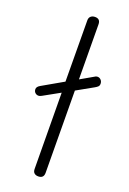

<svg xmlns="http://www.w3.org/2000/svg" viewBox="-151 -844 596 888"><g transform="rotate(20 147.5 -400.5)"><path d="M285 -510Q285 -501 280 -496Q275 -491 266 -486L184 -440L187 -36Q187 -9 160 -9Q148 -9 140.5 -15.5Q133 -22 133 -36L130 -410L49 -365Q47 -364 42.5 -362Q38 -360 33 -360Q24 -360 17 -366.5Q10 -373 10 -384Q10 -396 26 -405L129 -464L127 -765Q127 -778 135 -785Q143 -792 156 -792Q182 -792 182 -765L184 -495L252 -534Q256 -536 261 -536Q271 -536 278 -528.5Q285 -521 285 -510Z"/></g></svg>

Font: Mali Light
Style: Regular
Weight: 300
Designer: Kitiyaporn Chalermlarp | Katatrad Aksorn Co.,Ltd.
Foundry: Cadson Demak Co.,Ltd.
Version: Version 1.000; ttfautohint (v1.6)